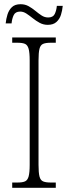

<svg xmlns="http://www.w3.org/2000/svg" viewBox="-20 -892 324 912"><path d="M38 0V-25H63Q87 -25 99 -30.5Q111 -36 116 -54Q121 -72 121 -109V-605Q121 -642 116 -660Q111 -678 99 -683.5Q87 -689 63 -689H38V-714H245V-689H221Q197 -689 184.5 -683.5Q172 -678 167.5 -660Q163 -642 163 -605V-109Q163 -72 167.5 -54Q172 -36 184.5 -30.5Q197 -25 221 -25H245V0ZM207 -774Q186 -774 168.5 -783.5Q151 -793 135.5 -805.5Q120 -818 105.5 -827.5Q91 -837 76 -837Q53 -837 45 -820Q37 -803 35 -781H7Q9 -802 15.5 -823Q22 -844 36.5 -858Q51 -872 78 -872Q99 -872 116 -862.5Q133 -853 148 -840.5Q163 -828 177.5 -818.5Q192 -809 209 -809Q232 -809 240 -825.5Q248 -842 250 -864H278Q276 -842 269.5 -821.5Q263 -801 248 -787.5Q233 -774 207 -774Z"/></svg>

Font: Noto Serif Condensed ExtraLight
Style: Regular
Weight: 200
Width: 3
Designer: Monotype Design Team
Foundry: Monotype Imaging Inc.
Version: Version 2.013; ttfautohint (v1.8.4.7-5d5b)